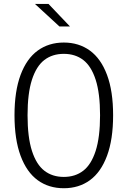

<svg xmlns="http://www.w3.org/2000/svg" viewBox="-20 -962 660 993"><path d="M310 11.5Q232 11.5 175 -30Q118 -71.5 86.5 -156.2Q55 -241 55 -366Q55 -490.5 86.5 -574.8Q118 -659 175.2 -700.5Q232.5 -742 310 -742Q387.5 -742 444.8 -700.5Q502 -659 533.5 -574.8Q565 -490.5 565 -366Q565 -241 533.5 -156.2Q502 -71.5 445 -30Q388 11.5 310 11.5ZM310 -683.5Q251 -683.5 209.5 -651.8Q168 -620 145.2 -549.5Q122.5 -479 122.5 -366Q122.5 -252.5 145.2 -181.8Q168 -111 209.5 -79Q251 -47 310 -47Q369 -47 410.5 -79Q452 -111 474.8 -181.8Q497.5 -252.5 497.5 -366Q497.5 -479 474.8 -549.5Q452 -620 410.5 -651.8Q369 -683.5 310 -683.5ZM287.5 -825 161 -941.5H231L342 -825Z"/></svg>

Font: Monaspace Neon Var ExtraLight
Style: Regular
Weight: 200
Designer: Riley Cran and the Lettermatic Team
Version: Version 1.200 (Monaspace Neon Var)